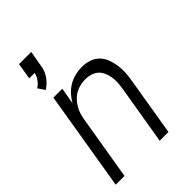

<svg xmlns="http://www.w3.org/2000/svg" viewBox="-222 -850 945 945"><g transform="rotate(-45 250.0 -378.0)"><path d="M96 -573 72 -609Q89 -619 101 -636Q113 -653 117 -671H79L93 -756H178L163 -671Q159 -642 141 -616Q123 -590 96 -573ZM10 0 96 -520H158L143 -433Q155 -455 172 -473.5Q189 -492 210.5 -504.5Q232 -517 255.5 -522.5Q279 -528 302 -528Q328 -528 352 -520Q376 -512 393 -495Q410 -478 419 -454.5Q428 -431 431.5 -406Q435 -381 433.5 -355Q432 -329 427 -302L377 0H316L368 -311Q371 -331 372 -350Q373 -369 370 -387Q367 -405 359.5 -422Q352 -439 339 -450.5Q326 -462 308 -467.5Q290 -473 270 -473Q253 -473 235.5 -469Q218 -465 201.5 -456Q185 -447 172 -433Q159 -419 149.5 -403Q140 -387 135 -370Q130 -353 127 -335L71 0Z"/></g></svg>

Font: Iosevka SS04 Light Oblique
Style: Regular
Weight: 300
Italic angle: -9°
Monospace: yes
Designer: Belleve Invis
Foundry: Belleve Invis
Version: Version 19.0.0; ttfautohint (v1.8.4)